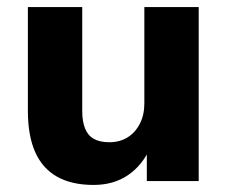

<svg xmlns="http://www.w3.org/2000/svg" viewBox="-20 -513 644 544"><path d="M245 11Q183 11 141.5 -12.5Q100 -36 79.5 -82.5Q59 -129 59 -199V-493H213V-198Q213 -169 221 -149Q229 -129 246 -119.5Q263 -110 290 -110Q319 -110 341 -123.5Q363 -137 376 -162Q389 -187 389 -220V-493H543V0H396V-97H407Q384 -45 343 -17Q302 11 245 11Z"/></svg>

Font: Nunito Sans 11pt ExtraBold
Style: Regular
Weight: 800
Version: Version 3.101;gftools[0.9.27]